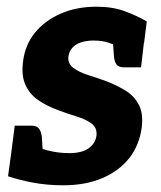

<svg xmlns="http://www.w3.org/2000/svg" viewBox="-20 -545 480 573"><path d="M169 8Q121 8 78.5 0Q36 -8 4 -19L16 -107L82 -114Q91 -104 122.5 -96Q154 -88 187 -88Q224 -88 244.5 -102.5Q265 -117 268 -141Q270 -164 253 -176.5Q236 -189 208.5 -197.5Q181 -206 154 -216Q121 -228 95 -245.5Q69 -263 56 -291.5Q43 -320 49 -363Q55 -411 84 -447Q113 -483 160.5 -504Q208 -525 268 -525Q315 -525 351 -512Q387 -499 418 -481L410 -417L342 -404Q325 -410 305.5 -417Q286 -424 259 -424Q238 -424 221.5 -418.5Q205 -413 195.5 -402Q186 -391 184 -375Q182 -355 199.5 -342Q217 -329 244.5 -320.5Q272 -312 299 -302Q330 -290 355.5 -274Q381 -258 394.5 -232Q408 -206 403 -165Q396 -112 366 -73.5Q336 -35 285.5 -13.5Q235 8 169 8ZM315 -447 410 -422 401 -344H350Q334 -344 327.5 -353Q321 -362 320 -378ZM109 -67 14 -92 24 -170H75Q90 -170 96.5 -161Q103 -152 105 -136Z"/></svg>

Font: Aleo ExtraBold
Style: Italic
Weight: 800
Italic angle: -7°
Designer: Alessio Laiso
Foundry: Alessio Laiso
Version: Version 2.001;gftools[0.9.29]